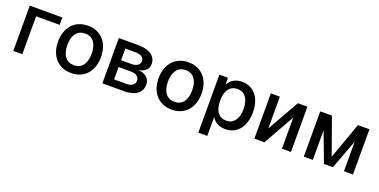

<svg xmlns="http://www.w3.org/2000/svg" viewBox="-19 -1257 4183 2121"><g transform="rotate(20 2072.0 -197.0)"><path d="M75 0V-532H458V-445H181V0Z M757 12Q700 12 653 -7.5Q606 -27 573 -63.5Q540 -100 522 -151.5Q504 -203 504 -266Q504 -329 522 -380.5Q540 -432 573 -468.5Q606 -505 653 -524.5Q700 -544 757 -544Q814 -544 860.5 -524.5Q907 -505 940 -468.5Q973 -432 991 -380.5Q1009 -329 1009 -266Q1009 -203 991 -151.5Q973 -100 940 -63.5Q907 -27 860.5 -7.5Q814 12 757 12ZM757 -80Q825 -80 862 -129Q899 -178 899 -266Q899 -354 862 -403Q825 -452 757 -452Q689 -452 651.5 -403Q614 -354 614 -266Q614 -178 651.5 -129Q689 -80 757 -80Z M1122 0V-532H1350Q1450 -532 1505.5 -493Q1561 -454 1561 -384Q1561 -339 1530 -310Q1499 -281 1444 -275Q1510 -269 1546.5 -236.5Q1583 -204 1583 -151Q1583 -80 1529.5 -40Q1476 0 1379 0ZM1229 -85H1376Q1421 -85 1446.5 -104Q1472 -123 1472 -155Q1472 -190 1446.5 -210Q1421 -230 1376 -230H1229ZM1229 -310H1349Q1396 -310 1423 -329Q1450 -348 1450 -380Q1450 -411 1423 -429Q1396 -447 1349 -447H1229Z M1939 12Q1882 12 1835 -7.5Q1788 -27 1755 -63.5Q1722 -100 1704 -151.5Q1686 -203 1686 -266Q1686 -329 1704 -380.5Q1722 -432 1755 -468.5Q1788 -505 1835 -524.5Q1882 -544 1939 -544Q1996 -544 2042.5 -524.5Q2089 -505 2122 -468.5Q2155 -432 2173 -380.5Q2191 -329 2191 -266Q2191 -203 2173 -151.5Q2155 -100 2122 -63.5Q2089 -27 2042.5 -7.5Q1996 12 1939 12ZM1939 -80Q2007 -80 2044 -129Q2081 -178 2081 -266Q2081 -354 2044 -403Q2007 -452 1939 -452Q1871 -452 1833.5 -403Q1796 -354 1796 -266Q1796 -178 1833.5 -129Q1871 -80 1939 -80Z M2304 150V-532H2404L2406 -451Q2429 -497 2471 -520.5Q2513 -544 2567 -544Q2626 -544 2668.5 -521.5Q2711 -499 2739.5 -461Q2768 -423 2781.5 -372.5Q2795 -322 2795 -266Q2795 -210 2781 -159.5Q2767 -109 2739 -71Q2711 -33 2668 -10.5Q2625 12 2567 12Q2516 12 2474 -10.5Q2432 -33 2410 -72V150ZM2548 -80Q2612 -80 2648.5 -129Q2685 -178 2685 -266Q2685 -354 2648.5 -403Q2612 -452 2548 -452Q2484 -452 2447 -405.5Q2410 -359 2410 -266Q2410 -173 2446.5 -126.5Q2483 -80 2548 -80Z M2909 0V-532H3015V-158L3227 -532H3339V0H3233V-365L3027 0Z M3490 0V-532H3627L3780 -104L3933 -532H4068V0H3962V-347L3832 0H3727L3596 -347V0Z"/></g></svg>

Font: Geist Med
Style: Regular
Weight: 400
Designer: Basement.studio, Andrés Briganti, Mateo Zaragoza
Foundry: Basement.studio, Vercel, Andrés Briganti, Guido Ferreyra, Mateo Zaragoza
Version: Version 1.401